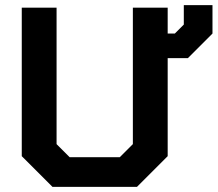

<svg xmlns="http://www.w3.org/2000/svg" viewBox="-20 -730 850 750"><path d="M810 -710V-599L714 -503H635V-120L515 0H185L65 -120V-700H201V-167L252 -116H448L499 -167V-700H635V-599H663L698 -634V-710Z"/></svg>

Font: Chakra Petch
Style: Bold
Weight: 700
Designer: Katatrad Aksorn Co.,Ltd.
Foundry: Cadson Demak Co.,Ltd.
Version: Version 1.000; ttfautohint (v1.6)